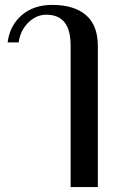

<svg xmlns="http://www.w3.org/2000/svg" viewBox="-20 -584 479 783"><path d="M268 -399Q268 -524 169 -524Q128 -524 95.5 -492Q63 -460 56 -411H11Q20 -480 68.5 -522Q117 -564 193 -564Q282 -564 330.5 -522.5Q379 -481 379 -396V179H268Z"/></svg>

Font: Trirong Medium
Style: Regular
Weight: 500
Designer: Katatrad Team
Foundry: CadsonDemak
Version: Version 1.001